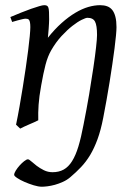

<svg xmlns="http://www.w3.org/2000/svg" viewBox="-20 -477 523 742"><path d="M430.2 -372.1Q430.2 -360.8 428.2 -339.4Q426.3 -317.9 422.6 -289.8Q418.9 -261.7 414.1 -228.5Q409.2 -195.3 403.6 -160.2Q397.9 -125 391.6 -89.6Q385.3 -54.2 378.9 -21.5Q369.6 26.4 356.9 61Q344.2 95.7 328.4 122.1Q312.5 148.4 293.2 168.7Q273.9 189 252 207.5Q238.8 218.8 223.1 225.8Q207.5 232.9 192.4 237.1Q177.2 241.2 164.1 242.9Q150.9 244.6 142.1 244.6Q128.4 244.6 110.1 239Q91.8 233.4 75 226.1Q58.1 218.8 46.4 210.9Q34.7 203.1 34.7 198.7Q34.7 192.4 41 182.1Q47.4 171.9 55.9 162.4Q64.5 152.8 73.5 145.8Q82.5 138.7 87.9 138.7Q92.3 138.7 100.8 146.5Q109.4 154.3 121.6 163.6Q133.8 172.9 149.4 180.7Q165 188.5 183.1 188.5Q208 188.5 226.3 178.2Q244.6 168 258.5 145.8Q272.5 123.5 283 88.9Q293.5 54.2 302.7 5.4Q314.9 -55.7 324.5 -112.3Q334 -168.9 340.8 -215.3Q347.7 -261.7 351.3 -294.7Q355 -327.6 355 -341.8Q355 -378.9 347.2 -393.6Q339.4 -408.2 317.9 -408.2Q311.5 -408.2 295.7 -400.4Q279.8 -392.6 259.8 -377Q239.7 -361.3 218 -337.9Q196.3 -314.5 178.2 -283.2Q164.6 -259.8 156 -227.1Q147.5 -194.3 139.2 -147Q131.3 -103.5 129.2 -72.3Q127 -41 127.9 -12.2Q121.6 -8.8 112.1 -4.6Q102.5 -0.5 92.5 3.9Q82.5 8.3 73.2 12.5Q64 16.6 58.1 20L42 4.9Q48.8 -27.3 55.4 -64.9Q62 -102.5 68.1 -140.4Q74.2 -178.2 79.6 -215.1Q85 -252 88.9 -283Q92.8 -314 95 -337.2Q97.2 -360.4 97.2 -372.1Q97.2 -383.3 95.9 -389.9Q94.7 -396.5 92.5 -399.7Q90.3 -402.8 86.9 -403.8Q83.5 -404.8 79.1 -404.8Q74.7 -404.8 66.2 -402.8Q57.6 -400.9 48.8 -398.4Q40 -396 33.4 -394Q26.9 -392.1 26.9 -392.1L20 -411.1Q40.5 -419.9 61.3 -428.2Q82 -436.5 100.1 -442.9Q118.2 -449.2 131.6 -453.1Q145 -457 150.9 -457Q157.7 -457 161.6 -454.8Q165.5 -452.6 167.2 -446.8Q168.9 -440.9 169.4 -430.2Q169.9 -419.4 169.9 -401.9Q169.9 -396.5 169.4 -387.2Q168.9 -377.9 168.2 -367.4Q167.5 -356.9 166.5 -346.9Q165.5 -336.9 165 -331.1Q191.4 -364.3 218.3 -388.2Q245.1 -412.1 271 -427.5Q296.9 -442.9 321 -450Q345.2 -457 367.2 -457Q382.3 -457 394.3 -452.6Q406.2 -448.2 414.1 -438.2Q421.9 -428.2 426 -411.9Q430.2 -395.5 430.2 -372.1Z"/></svg>

Font: GentiumAlt
Style: Italic
Weight: 400
Italic angle: -7°
Designer: J. Victor Gaultney
Version: Version 1.02; 2005; OFL release